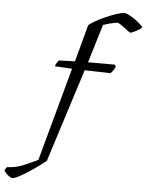

<svg xmlns="http://www.w3.org/2000/svg" viewBox="-229 -851 844 1102"><g transform="rotate(5 193.0 -300.0)"><path d="M-117 200Q-123 200 -133 193Q-143 186 -151.5 177Q-160 168 -165 161Q-163 155 -159 149Q-155 143 -152 140Q-102 138 -63 122Q-24 106 24 83L171 -455L71 -461Q74 -471 80.5 -481Q87 -491 92 -496L184 -499L241 -711Q250 -721 275.5 -736Q301 -751 334 -765.5Q367 -780 397 -790Q427 -800 443 -800Q453 -800 471 -790.5Q489 -781 507.5 -767.5Q526 -754 538.5 -742.5Q551 -731 551 -727Q550 -723 539 -715.5Q528 -708 513.5 -701Q499 -694 488 -690Q484 -690 473 -698Q462 -706 449 -716Q436 -726 424.5 -733.5Q413 -741 407 -741Q403 -741 388 -738Q373 -735 356 -730.5Q339 -726 326 -721L259 -500H413L420 -489Q416 -479 409 -468.5Q402 -458 393 -449L244 -453L73 84Q57 97 30.5 116.5Q4 136 -25.5 155Q-55 174 -79.5 187Q-104 200 -117 200Z"/></g></svg>

Font: Texturina Medium 12pt ExtraLight
Style: Italic
Weight: 250
Italic angle: -11°
Version: Version 1.002